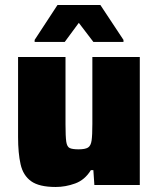

<svg xmlns="http://www.w3.org/2000/svg" viewBox="-20 -737 630 765"><path d="M202 8Q136 8 104 -15Q72 -38 62 -82.5Q52 -127 52 -191V-510H241V-241Q241 -193 244 -172.5Q247 -152 258 -147Q269 -142 293 -142Q319 -142 330.5 -149Q342 -156 345 -177.5Q348 -199 348 -243V-510H537V0H356L352 -59H342Q318 -20 279.5 -6Q241 8 202 8ZM118 -570V-578L209 -717H380L472 -578V-570H352L294 -646L238 -570Z"/></svg>

Font: Saira ExtraBold
Style: Regular
Weight: 800
Designer: Hector Gatti with collaboration of the Omnibus-Type team
Foundry: Omnibus-Type
Version: Version 1.100; ttfautohint (v1.8.3)